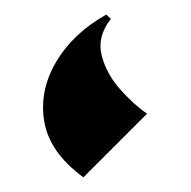

<svg xmlns="http://www.w3.org/2000/svg" viewBox="-20 -223 260 262"><path d="M125 -203.1 131.3 -197.3Q112.3 -172.9 118.7 -147.7Q125 -122.6 143.8 -101.3Q162.6 -80.1 180.7 -67.9L93.8 19Q47.9 -14.6 40.5 -56.6Q33.2 -98.6 56.4 -138.2Q79.6 -177.7 125 -203.1Z"/></svg>

Font: Lateef ExtraBold
Style: Regular
Weight: 800
Designer: SIL International
Foundry: SIL International
Version: Version 4.200